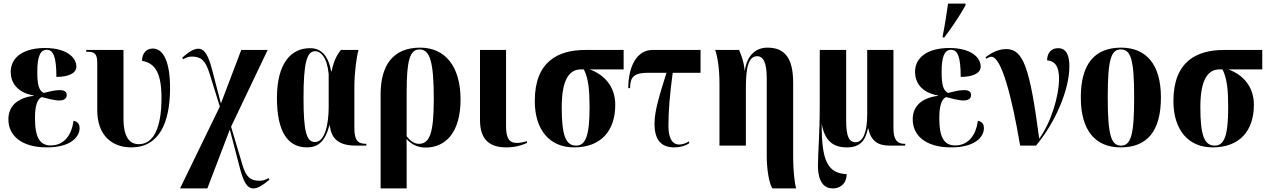

<svg xmlns="http://www.w3.org/2000/svg" viewBox="-20 -816 7109 1076"><path d="M243 10C373 10 426 -46 426 -98C426 -121 415 -135 392 -139C379 -43 327 -1 265 -1C203 -1 176 -45 176 -155C176 -228 191 -262 214 -272C246 -264 284 -253 311 -253C338 -253 354 -263 354 -283C354 -304 338 -311 314 -311C286 -311 252 -302 225 -295C198 -308 189 -342 189 -412C189 -498 205 -537 242 -537C279 -537 296 -497 296 -385C357 -385 408 -402 408 -443C408 -492 356 -547 232 -547C116 -547 40 -498 40 -413C40 -356 74 -297 169 -281V-279C83 -268 27 -226 27 -147C27 -57 99 10 243 10Z M716 10C870 10 933 -125 933 -323C933 -465 898 -544 836 -544C801 -544 776 -518 776 -475C851 -462 885 -405 885 -266C885 -97 839 -8 758 -8C707 -8 672 -46 672 -153V-536H463V-526H468C508 -526 525 -517 525 -464V-198C525 -58 607 10 716 10Z M989 240H1142L1268 -90L1324 125C1344 201 1364 240 1400 240C1424 240 1452 223 1490 191L1485 182C1468 192 1452 197 1436 197C1384 197 1359 177 1339 109L1275 -106L1480 -536H1332L1218 -236L1169 -424C1149 -501 1128 -543 1091 -543C1067 -543 1039 -526 1001 -493L1006 -484C1023 -494 1039 -499 1055 -499C1108 -499 1131 -476 1153 -408L1212 -219Z M1701 10C1760 10 1801 -20 1826 -113H1828C1837 -42 1873 0 1975 0H2033V-10H2031C1982 -10 1966 -33 1966 -100V-335C1966 -405 1978 -498 1989 -536H1890C1868 -507 1851 -477 1838 -416H1836C1819 -507 1779 -546 1717 -546C1610 -546 1532 -460 1532 -267C1532 -75 1594 10 1701 10ZM1745 -20C1697 -20 1681 -81 1681 -267C1681 -463 1699 -529 1746 -529C1778 -529 1814 -493 1822 -399V-219C1822 -116 1800 -20 1745 -20Z M2113 240H2259V49C2259 13 2259 -17 2258 -37C2284 -10 2316 11 2365 11C2474 11 2561 -70 2561 -258C2561 -445 2474 -549 2335 -549C2181 -549 2113 -449 2113 -286ZM2328 -10C2296 -10 2276 -32 2259 -52V-301C2259 -478 2277 -539 2331 -539C2390 -539 2411 -468 2411 -261C2411 -70 2388 -10 2328 -10Z M2818 10C2873 10 2915 -6 2933 -15V-25C2910 -18 2892 -15 2876 -15C2833 -15 2816 -43 2816 -109V-536H2670V-143C2670 -30 2727 10 2818 10Z M3197 10C3348 10 3428 -83 3428 -228C3428 -329 3370 -396 3285 -427H3475V-536H3260C3107 -536 2977 -471 2977 -250C2977 -87 3061 10 3197 10ZM3209 0C3150 0 3128 -57 3128 -216C3128 -376 3174 -427 3235 -427H3252C3278 -377 3284 -308 3284 -216C3284 -58 3263 0 3209 0Z M3760 10C3791 10 3822 1 3842 -13V-24C3822 -12 3803 -6 3787 -6C3748 -6 3726 -41 3726 -109C3726 -197 3734 -290 3750 -408H3906V-536H3636C3551 -536 3501 -447 3501 -322H3511C3511 -385 3534 -408 3610 -408H3715C3677 -285 3648 -196 3648 -124C3648 -32 3684 10 3760 10Z M4309 240H4442C4433 213 4425 134 4425 69V-352C4425 -491 4378 -549 4281 -549C4208 -549 4165 -497 4154 -420H4153C4149 -472 4133 -509 4122 -536H3988C4001 -500 4012 -434 4012 -346V0H4160V-322C4160 -436 4174 -501 4223 -501C4257 -501 4277 -467 4277 -376V64C4277 130 4290 214 4309 240Z M4647 240C4696 240 4725 206 4725 160C4618 155 4584 85 4585 -122C4601 -32 4644 10 4726 10C4800 10 4830 -28 4844 -96H4846C4861 -26 4899 0 4966 0H5053V-10H5048C5008 -10 4987 -34 4987 -96V-536H4840V-175C4840 -79 4818 -19 4775 -19C4738 -19 4722 -51 4722 -141V-536H4574V-226C4574 -58 4564 33 4564 113C4564 208 4602 240 4647 240Z M5263 -606H5272C5315 -663 5356 -724 5391 -786V-796H5293C5285 -739 5275 -672 5263 -614ZM5311 10C5441 10 5494 -46 5494 -98C5494 -121 5483 -135 5460 -139C5447 -43 5395 -1 5333 -1C5271 -1 5244 -45 5244 -155C5244 -228 5259 -262 5282 -272C5314 -264 5352 -253 5379 -253C5406 -253 5422 -263 5422 -283C5422 -304 5406 -311 5382 -311C5354 -311 5320 -302 5293 -295C5266 -308 5257 -342 5257 -412C5257 -498 5273 -537 5310 -537C5347 -537 5364 -497 5364 -385C5425 -385 5476 -402 5476 -443C5476 -492 5424 -547 5300 -547C5184 -547 5108 -498 5108 -413C5108 -356 5142 -297 5237 -281V-279C5151 -268 5095 -226 5095 -147C5095 -57 5167 10 5311 10Z M5697 0H5786C5893 -128 5973 -311 5973 -445C5973 -507 5955 -546 5910 -546C5874 -546 5849 -523 5848 -478C5889 -474 5915 -449 5915 -376C5915 -274 5868 -126 5804 -39C5751 -440 5714 -541 5619 -541C5571 -541 5530 -516 5503 -495L5507 -487C5515 -492 5527 -498 5536 -498C5592 -498 5651 -273 5697 0Z M6260 10C6409 10 6486 -81 6486 -270C6486 -457 6402 -549 6263 -549C6114 -549 6037 -457 6037 -270C6037 -82 6121 10 6260 10ZM6262 0C6207 0 6188 -59 6188 -270C6188 -481 6206 -539 6261 -539C6318 -539 6336 -481 6336 -270C6336 -59 6318 0 6262 0Z M6776 10C6927 10 7007 -83 7007 -228C7007 -329 6949 -396 6864 -427H7054V-536H6839C6686 -536 6556 -471 6556 -250C6556 -87 6640 10 6776 10ZM6788 0C6729 0 6707 -57 6707 -216C6707 -376 6753 -427 6814 -427H6831C6857 -377 6863 -308 6863 -216C6863 -58 6842 0 6788 0Z"/></svg>

Font: Noto Serif Display Condensed Extra
Style: Regular
Weight: 800
Width: 3
Designer: Monotype Design Team
Foundry: Monotype Imaging Inc.
Version: Version 1.900